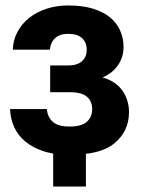

<svg xmlns="http://www.w3.org/2000/svg" viewBox="-20 -559 530 704"><path d="M175 125V4Q157 1 141 -4Q101 -17 73.5 -39.5Q46 -62 32 -93Q18 -124 17 -159H152Q154 -130 173.5 -112.5Q193 -95 235 -95Q279 -95 298.5 -112.5Q318 -130 318 -159Q318 -188 298.5 -204.5Q279 -221 235 -221H164V-319H230Q263 -319 280.5 -334.5Q298 -350 298 -377Q298 -403 281 -419Q264 -435 230 -435Q199 -435 182 -419Q165 -403 163 -377H27Q28 -412 44 -442Q60 -472 87 -493.5Q114 -515 151 -527Q188 -539 230 -539Q283 -539 321.5 -527Q360 -515 384.5 -494.5Q409 -474 421 -446Q433 -418 433 -387Q433 -365 426.5 -347Q420 -329 409 -315Q398 -301 384.5 -291Q371 -281 356 -275Q405 -261 429 -226.5Q453 -192 453 -148Q453 -78 400 -34Q363 -3 295 5V125Z"/></svg>

Font: Golos UI
Style: Bold
Weight: 700
Designer: A.Korolkova, Vitaly Kuzmin
Foundry: ParaType Ltd
Version: Version 2.000